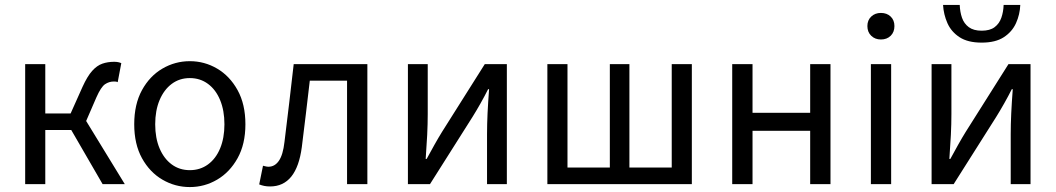

<svg xmlns="http://www.w3.org/2000/svg" viewBox="-20 -746 4278 778"><path d="M82 0V-486.1H163.5V-286.1H266.1L314.4 -394.1Q334.2 -437.4 353.6 -458.9Q373 -480.5 394.7 -488Q416.3 -495.6 442.7 -495.6Q459.5 -495.6 471.5 -490.1L456.9 -413Q452.9 -415 449.3 -415.4Q445.7 -415.7 440.7 -415.7Q422.1 -415.7 405.7 -404.8Q389.3 -393.8 370.6 -351.5L329.1 -255.7L485.6 0H395.7L268.8 -219.1H163.5V0Z M749.2 12Q689.6 12 638.1 -18.1Q586.7 -48.1 555.3 -105Q523.9 -161.9 523.9 -242.4Q523.9 -323.5 555.3 -380.8Q586.7 -438 638.1 -468Q689.6 -498.1 749.2 -498.1Q808.7 -498.1 859.9 -468Q911 -438 942.7 -380.8Q974.4 -323.5 974.4 -242.4Q974.4 -161.9 942.7 -105Q911 -48.1 859.9 -18.1Q808.7 12 749.2 12ZM749.2 -56.5Q791 -56.5 822.8 -79.7Q854.6 -102.9 872 -144.8Q889.4 -186.7 889.4 -242.4Q889.4 -298.1 872 -340.3Q854.6 -382.6 822.8 -406.1Q791 -429.6 749.2 -429.6Q707.4 -429.6 675.9 -406.1Q644.4 -382.6 626.6 -340.3Q608.9 -298.1 608.9 -242.4Q608.9 -186.7 626.6 -144.8Q644.4 -102.9 675.9 -79.7Q707.4 -56.5 749.2 -56.5Z M1074.5 9.5Q1061.2 9.5 1051 7.4Q1040.9 5.4 1030.3 1.3L1045.7 -74.4Q1051 -73.4 1056.3 -71.9Q1061.5 -70.4 1067.9 -70.4Q1093.5 -70.4 1110.1 -94.5Q1126.8 -118.6 1132.7 -170.7Q1142.7 -249.2 1151.8 -328.2Q1160.8 -407.1 1170.1 -486.1H1468.6V0H1386.3V-419.1H1235.3Q1227.4 -352.4 1219.5 -284.8Q1211.6 -217.2 1203 -150.1Q1192.5 -70.5 1160.4 -30.5Q1128.2 9.5 1074.5 9.5Z M1632.9 0V-486H1713.2V-284.1Q1713.2 -244.1 1711 -198.9Q1708.7 -153.8 1704.9 -102.1H1708.9Q1723.3 -128.8 1740.5 -159.5Q1757.8 -190.2 1771.5 -212.2L1944.3 -486H2033.8V0H1953.5V-202.5Q1953.5 -241.3 1955.6 -286.7Q1957.8 -332.2 1961.8 -384.5H1957.8Q1944.1 -357 1926.8 -326.5Q1909.6 -296.1 1895.2 -273.1L1722.4 0Z M2198 0V-486.1H2279.5V-67H2451.1V-486.1H2530.4V-67H2701.9V-486.1H2783.4V0Z M2947 0V-486.1H3029.3V-288.8H3262.9V-486.1H3345.2V0H3262.9V-215.9H3029.3V0Z M3508.9 0V-486H3591V0ZM3549.5 -586Q3525.8 -586 3510.3 -601Q3494.7 -616 3494.7 -640.4Q3494.7 -664.2 3510.3 -678.9Q3525.8 -693.6 3549.5 -693.6Q3573.8 -693.6 3589.1 -678.9Q3604.3 -664.2 3604.3 -640.4Q3604.3 -616 3589.1 -601Q3573.8 -586 3549.5 -586Z M3754.9 0V-486H3835.2V-284.1Q3835.2 -244.1 3833 -198.9Q3830.7 -153.8 3826.9 -102.1H3830.9Q3845.3 -128.8 3862.5 -159.5Q3879.8 -190.2 3893.5 -212.2L4066.3 -486H4155.8V0H4075.5V-202.5Q4075.5 -241.3 4077.6 -286.7Q4079.8 -332.2 4083.8 -384.5H4079.8Q4066.1 -357 4048.8 -326.5Q4031.6 -296.1 4017.2 -273.1L3844.4 0ZM3957.8 -573.3Q3901.7 -573.3 3868.1 -595.3Q3834.5 -617.3 3819 -652.3Q3803.6 -687.3 3801.3 -726.1H3868.9Q3869.9 -697.8 3878.1 -674Q3886.4 -650.2 3905.7 -635.9Q3925 -621.6 3957.8 -621.6Q3991.3 -621.6 4010.2 -635.9Q4029.2 -650.2 4037.5 -674Q4045.8 -697.8 4046.8 -726.1H4114.3Q4112.7 -687.3 4097 -652.3Q4081.2 -617.3 4047.6 -595.3Q4013.9 -573.3 3957.8 -573.3Z"/></svg>

Font: Source Sans 3 Variable
Style: Regular
Weight: 200
Designer: Paul D. Hunt
Foundry: Adobe Systems Incorporated
Version: Version 3.026